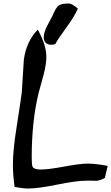

<svg xmlns="http://www.w3.org/2000/svg" viewBox="-20 -1020 638 1102"><path d="M582 1Q554 17 530 18Q546 17 476 17Q419 17 309 39.5Q199 62 142 62Q112 62 64 53Q54 -18 54 -74Q54 -156 74 -282Q101 -455 105 -489Q111 -584 117 -679Q132 -784 197 -850Q246 -761 246 -695Q246 -650 230 -590Q216 -539 202 -488Q162 -325 162 -115Q162 -73 167 -63Q175 -47 212 -47Q258 -47 348.5 -64Q439 -81 486 -81Q526 -81 598 -68ZM298 -768Q289 -763 277 -763Q231 -763 231 -807Q231 -833 251 -872Q282 -930 284 -935Q300 -975 316 -987.5Q332 -1000 375 -1000Q392 -1000 427 -971Q407 -925 363 -865Q315 -800 298 -768Z"/></svg>

Font: Wortlaut AH
Style: SemiBold
Weight: 600
Designer: Andreas Höfeld
Foundry: Fontgrube AH
Version: Version 2.59